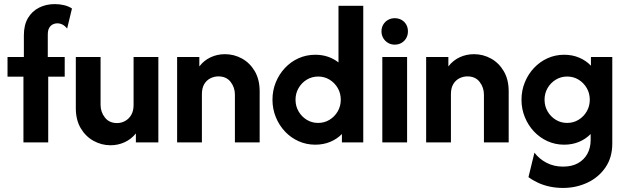

<svg xmlns="http://www.w3.org/2000/svg" viewBox="-20 -695 3054 937"><path d="M94.4 0V-320.8H16.7V-416.7H96.5V-522.9Q96.5 -572.9 116.3 -606.6Q136.1 -640.3 170.5 -657.6Q204.9 -675 247 -675Q270.8 -675 292.7 -669.8Q314.6 -664.6 331.2 -653.5L307.6 -555.6Q297.2 -568.8 285.1 -575Q272.9 -581.2 259.3 -581.2Q248.2 -581.2 237.7 -576Q227.1 -570.8 220.1 -558.9Q213.2 -547.1 213.2 -525.7V-416.7H295.8V-320.8H215.3V0Z M519.4 13.9Q475.7 13.9 436.9 -7.4Q398 -28.7 374 -69.2Q350 -109.7 350 -167.4V-416.7H470.8V-183.3Q470.8 -148.3 492 -121.4Q513.1 -94.4 551.3 -94.4Q572.2 -94.4 590.6 -104.6Q609.1 -114.7 620.5 -134.2Q631.9 -153.8 631.9 -181.9V-416.7H752.8V0H643.1V-43.8Q620.8 -16 588.5 -1Q556.2 13.9 519.4 13.9Z M844.4 0V-416.7H952.8V-370.8Q975 -400 1007.6 -415.3Q1040.3 -430.6 1077.8 -430.6Q1122.2 -430.6 1160.8 -409.4Q1199.3 -388.2 1223.3 -347.6Q1247.2 -306.9 1247.2 -249.3V0H1126.4V-233.3Q1126.4 -268.1 1105.6 -295.1Q1084.7 -322.2 1045.8 -322.2Q1025 -322.2 1006.6 -312.8Q988.2 -303.5 976.7 -284.4Q965.3 -265.3 965.3 -234.7V0Z M1518.8 11.1Q1475.2 11.1 1437.2 -5.9Q1399.3 -22.9 1370.8 -53.1Q1342.4 -83.3 1326 -123.3Q1309.7 -163.2 1309.7 -208.3Q1309.7 -253.5 1326 -293.4Q1342.4 -333.3 1370.8 -363.5Q1399.3 -393.8 1437.2 -410.8Q1475.2 -427.8 1518.8 -427.8Q1552.1 -427.8 1580.6 -418.1Q1609 -408.3 1631.9 -390.3V-666.7H1752.8V0H1648.6V-41Q1625 -16.7 1591.7 -2.8Q1558.3 11.1 1518.8 11.1ZM1532.5 -95.1Q1563.2 -95.1 1588.3 -110.5Q1613.4 -125.9 1628.2 -151.5Q1643.1 -177.1 1643.1 -208.3Q1643.1 -239.6 1628.3 -265.2Q1613.5 -290.8 1588.4 -306.2Q1563.4 -321.5 1532.8 -321.5Q1502.1 -321.5 1477 -306.2Q1451.9 -290.8 1437.1 -265.2Q1422.2 -239.6 1422.2 -208.3Q1422.2 -177.1 1437 -151.5Q1451.8 -125.9 1476.8 -110.5Q1501.9 -95.1 1532.5 -95.1Z M1845.8 0V-416.7H1966.7V0ZM1906.3 -477.1Q1888.2 -477.1 1873.6 -485.8Q1859 -494.4 1850.3 -509.2Q1841.7 -523.9 1841.7 -541.7Q1841.7 -560.4 1850.3 -575Q1859 -589.6 1873.7 -597.9Q1888.4 -606.2 1906.3 -606.2Q1925 -606.2 1939.6 -597.9Q1954.2 -589.6 1962.5 -575.1Q1970.8 -560.7 1970.8 -541.7Q1970.8 -523.6 1962.5 -509Q1954.2 -494.4 1939.7 -485.8Q1925.2 -477.1 1906.3 -477.1Z M2059.7 0V-416.7H2168.1V-370.8Q2190.3 -400 2222.9 -415.3Q2255.6 -430.6 2293.1 -430.6Q2337.5 -430.6 2376 -409.4Q2414.6 -388.2 2438.5 -347.6Q2462.5 -306.9 2462.5 -249.3V0H2341.7V-233.3Q2341.7 -268.1 2320.8 -295.1Q2300 -322.2 2261.1 -322.2Q2240.3 -322.2 2221.9 -312.8Q2203.5 -303.5 2192 -284.4Q2180.6 -265.3 2180.6 -234.7V0Z M2727.8 222.2Q2695.1 222.2 2664.6 216Q2634 209.7 2607.3 197.6Q2580.6 185.4 2559 169.4L2588.2 50Q2610.4 79.9 2646.5 99Q2682.6 118.1 2727.8 118.1Q2770.8 118.1 2800.7 101.4Q2830.6 84.7 2846.5 55.5Q2862.5 26.3 2862.5 -11.8V-41Q2838.9 -16.7 2805.9 -2.8Q2772.9 11.1 2733.3 11.1Q2690 11.1 2652.3 -5.9Q2614.6 -22.9 2586.1 -53.1Q2557.6 -83.3 2541.3 -123.3Q2525 -163.2 2525 -208.3Q2525 -253.5 2541.3 -293.4Q2557.6 -333.3 2586.1 -363.5Q2614.6 -393.8 2652.3 -410.8Q2690 -427.8 2733.3 -427.8Q2773.6 -427.8 2806.9 -413.5Q2840.3 -399.3 2863.9 -374.3V-416.7H2968.1V5.6Q2968.1 73.6 2934.7 122.2Q2901.4 170.8 2846.5 196.5Q2791.6 222.2 2727.8 222.2ZM2747.8 -95.1Q2778.5 -95.1 2803.6 -110.5Q2828.7 -125.9 2843.5 -151.5Q2858.3 -177.1 2858.3 -208.3Q2858.3 -239.6 2843.5 -265.2Q2828.7 -290.8 2803.7 -306.2Q2778.7 -321.5 2748 -321.5Q2717.4 -321.5 2692.3 -306.2Q2667.2 -290.8 2652.3 -265.2Q2637.5 -239.6 2637.5 -208.3Q2637.5 -177.1 2652.3 -151.5Q2667.1 -125.9 2692.1 -110.5Q2717.1 -95.1 2747.8 -95.1Z"/></svg>

Font: Afacad Flux
Style: Regular
Weight: 400
Designer: Kristian Moeller
Foundry: Dicotype
Version: Version 1.100